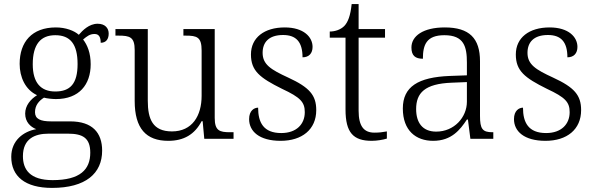

<svg xmlns="http://www.w3.org/2000/svg" viewBox="-20 -678 2907 938"><path d="M234 240C399 240 479 169 479 58C479 -30 431 -85 323 -85H230C177 -85 151 -97 151 -130C151 -164 171 -186 195 -201C207 -197 237 -194 253 -194C367 -194 423 -265 423 -364C423 -419 407 -458 386 -485C405 -501 419 -512 442 -512C465 -512 472 -494 472 -469C499 -469 511 -488 511 -514C511 -540 494 -562 457 -562C415 -562 383 -529 365 -508C343 -528 301 -544 253 -544C136 -544 76 -473 76 -366C76 -302 103 -240 161 -213C129 -193 103 -162 103 -123C103 -82 129 -58 157 -47C95 -36 35 8 35 88C35 183 102 240 234 240ZM250 -231C180 -231 140 -273 140 -364C140 -462 179 -506 250 -506C323 -506 359 -463 359 -365C359 -269 323 -231 250 -231ZM237 202C125 202 92 149 92 85C92 0 150 -25 217 -25H312C383 -25 421 -5 421 68C421 150 372 202 237 202Z M802 10C878 10 931 -21 965 -86H970L978 0H1121V-32H1104C1053 -32 1029 -39 1029 -102V-536H876V-504H886C943 -504 965 -497 965 -431V-210C965 -112 919 -36 820 -36C726 -36 702 -96 702 -186V-536H544V-504H558C615 -504 638 -497 638 -433V-185C638 -50 694 10 802 10Z M1351 10C1455 10 1525 -45 1525 -140C1525 -213 1492 -251 1388 -299C1303 -338 1263 -363 1263 -420C1263 -471 1293 -507 1363 -507C1426 -507 1458 -474 1458 -398C1490 -398 1507 -418 1507 -449C1507 -497 1464 -544 1371 -544C1271 -544 1206 -494 1206 -412C1206 -332 1249 -298 1358 -244C1448 -202 1469 -179 1469 -130C1469 -72 1429 -28 1354 -28C1267 -28 1241 -80 1241 -152C1222 -152 1197 -138 1197 -96C1197 -37 1246 10 1351 10Z M1796 10C1821 10 1851 5 1870 -1V-36C1849 -32 1832 -30 1809 -30C1758 -30 1732 -61 1732 -137V-494H1861V-536H1732V-658H1698C1692 -601 1680 -570 1662 -551C1644 -533 1617 -524 1591 -524V-494H1668V-143C1668 -30 1706 10 1796 10Z M2096 10C2186 10 2228 -44 2261 -94H2266L2278 0H2390V-32H2386C2337 -32 2325 -48 2325 -112V-379C2325 -491 2273 -544 2153 -544C2047 -544 1990 -502 1990 -446C1990 -406 2009 -391 2046 -391C2046 -460 2064 -506 2151 -506C2247 -506 2261 -450 2261 -372V-310L2178 -307C2022 -301 1948 -254 1948 -148C1948 -40 2012 10 2096 10ZM2111 -35C2043 -35 2013 -80 2013 -145C2013 -224 2055 -269 2187 -274L2261 -277V-181C2261 -105 2199 -35 2111 -35Z M2645 10C2749 10 2819 -45 2819 -140C2819 -213 2786 -251 2682 -299C2597 -338 2557 -363 2557 -420C2557 -471 2587 -507 2657 -507C2720 -507 2752 -474 2752 -398C2784 -398 2801 -418 2801 -449C2801 -497 2758 -544 2665 -544C2565 -544 2500 -494 2500 -412C2500 -332 2543 -298 2652 -244C2742 -202 2763 -179 2763 -130C2763 -72 2723 -28 2648 -28C2561 -28 2535 -80 2535 -152C2516 -152 2491 -138 2491 -96C2491 -37 2540 10 2645 10Z"/></svg>

Font: Noto Serif Bengali Light
Style: Regular
Weight: 300
Designer: Juan Bruce, Universal Thirst, Indian Type Foundry and the Monotype Design Team.
Foundry: Monotype Imaging Inc.
Version: Version 2.003